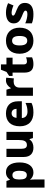

<svg xmlns="http://www.w3.org/2000/svg" viewBox="1498 -2200 943 3978"><g transform="rotate(-90 1969.0 -211.5)"><path d="M391 -559C311 -559 267 -522 239 -479H231L208 -549H70V240H239V34C239 -2 236 -32 233 -57H239C265 -24 307 10 386 10C505 10 592 -88 592 -276C592 -460 515 -559 391 -559ZM330 -425C389 -425 419 -380 419 -278C419 -175 390 -127 332 -127C260 -127 239 -180 239 -277V-292C241 -381 263 -425 330 -425Z M1226 -549H1057V-300C1057 -187 1034 -125 952 -125C898 -125 875 -163 875 -238V-549H705V-191C705 -51 785 10 898 10C967 10 1031 -13 1066 -69H1076L1097 0H1226Z M1606 -559C1448 -559 1341 -465 1341 -271C1341 -78 1461 10 1625 10C1716 10 1772 -3 1825 -30V-154C1765 -126 1713 -113 1644 -113C1560 -113 1515 -159 1512 -230H1859V-309C1859 -473 1762 -559 1606 -559ZM1611 -442C1671 -442 1702 -398 1703 -340H1516C1522 -408 1558 -442 1611 -442Z M2289 -559C2224 -559 2165 -514 2134 -459H2126L2100 -549H1973V0H2142V-275C2142 -377 2214 -400 2269 -400C2301 -400 2319 -397 2333 -394L2348 -553C2336 -556 2310 -559 2289 -559Z M2682 -124C2645 -124 2623 -145 2623 -187V-422H2763V-549H2623V-663H2513L2467 -547L2384 -493V-422H2453V-177C2453 -31 2526 10 2629 10C2692 10 2733 -2 2770 -18V-142C2742 -132 2714 -124 2682 -124Z M3384 -276C3384 -458 3272 -559 3116 -559C2947 -559 2844 -458 2844 -276C2844 -93 2956 10 3113 10C3281 10 3384 -93 3384 -276ZM3016 -276C3016 -377 3045 -432 3114 -432C3184 -432 3212 -377 3212 -276C3212 -174 3184 -118 3115 -118C3044 -118 3016 -174 3016 -276Z M3897 -165C3897 -260 3848 -299 3751 -338C3657 -375 3634 -385 3634 -411C3634 -431 3656 -442 3695 -442C3732 -442 3791 -427 3844 -403L3892 -515C3826 -544 3767 -559 3695 -559C3562 -559 3473 -505 3473 -401C3473 -310 3521 -270 3616 -231C3712 -193 3737 -181 3737 -153C3737 -128 3714 -115 3661 -115C3615 -115 3538 -130 3474 -159V-22C3533 2 3589 10 3667 10C3827 10 3897 -61 3897 -165Z"/></g></svg>

Font: Noto Sans Thai Looped ExtraBold
Style: Regular
Weight: 800
Designer: Cadson Demak Team
Foundry: Cadson Demak Co., Ltd.
Version: Version 1.001